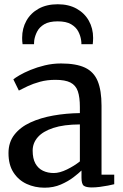

<svg xmlns="http://www.w3.org/2000/svg" viewBox="-20 -862 573 893"><path d="M19.5 -149.9Q19.5 -200.5 47 -235.6Q74.5 -270.8 121.4 -292.4Q168.4 -314.1 227.9 -324.6Q287.3 -335.1 351.5 -336V-364.4Q351.5 -409.7 342 -437.6Q332.4 -465.4 307.7 -478.1Q283 -490.7 237.6 -490.7Q198.9 -490.7 166.3 -481.8Q133.8 -472.9 108.8 -461.1Q83.7 -449.4 67.7 -440.8L42.1 -492.9Q49.8 -499.6 70.6 -511.9Q91.4 -524.1 121.8 -536.7Q152.3 -549.3 188.8 -558.1Q225.3 -566.8 263.9 -566.8Q334.2 -566.8 375.4 -547.4Q416.6 -527.9 434.4 -484.6Q452.2 -441.3 452.2 -370.3V-49.5H511.3V-5.2Q500.1 -2.3 482 1.2Q463.9 4.7 443.8 7.3Q423.7 9.8 406.9 9.8Q380.6 9.8 369.8 1.9Q359 -6 359 -36V-69Q346.5 -56.6 321.8 -37.6Q297.2 -18.7 263 -3.8Q228.8 11 187.1 11Q142.3 11 104.1 -6.5Q66 -24 42.8 -59.7Q19.5 -95.4 19.5 -149.9ZM230.4 -57.2Q257.2 -57.2 291.4 -73.8Q325.6 -90.5 351.5 -111.3V-283.3Q276.4 -283 227.8 -266.9Q179.1 -250.9 155.5 -223.6Q131.9 -196.4 131.9 -161.6Q131.9 -124.5 144.7 -101.4Q157.6 -78.4 179.9 -67.8Q202.2 -57.2 230.4 -57.2ZM248.5 -842.2Q299.5 -842.2 336.4 -821.6Q373.3 -801 393.2 -765.5Q413.1 -730.1 413.1 -685.8Q413.1 -679.3 412.6 -671Q412.1 -662.8 411.3 -656.3H358.5Q358.6 -659.8 358.5 -664.5Q358.3 -669.3 357.3 -674.7Q354.6 -695.2 344.2 -715.4Q333.8 -735.6 311 -749.1Q288.2 -762.7 248.5 -762.7Q208.6 -762.7 185.8 -749.1Q163 -735.5 152.7 -715.2Q142.3 -695 139.3 -674.6Q138.8 -669.3 138.5 -664.5Q138.3 -659.8 138.3 -656.3H85Q83.8 -662.8 83.4 -671.1Q83 -679.4 83 -686.1Q83 -730.1 102.8 -765.5Q122.6 -801 159.7 -821.6Q196.8 -842.2 248.5 -842.2Z"/></svg>

Font: Merriweather 7pt Light
Style: Regular
Weight: 300
Designer: Eben Sorkin
Foundry: Eben Sorkin
Version: Version 2.200;gftools[0.9.31]